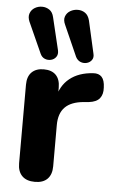

<svg xmlns="http://www.w3.org/2000/svg" viewBox="-55 -817 522 864"><g transform="rotate(5 206.0 -385.0)"><path d="M136 9Q98 9 78 -11Q58 -31 58 -68V-423Q58 -460 77.5 -479.5Q97 -499 132 -499Q168 -499 187 -479.5Q206 -460 206 -423V-371H196Q208 -431 249 -464Q290 -497 355 -501Q380 -503 393.5 -488.5Q407 -474 408 -441Q410 -410 395.5 -392Q381 -374 347 -370L324 -368Q267 -363 239.5 -335Q212 -307 212 -254V-68Q212 -31 192.5 -11Q173 9 136 9ZM272 -567 210 -707Q200 -728 206 -744.5Q212 -761 227.5 -770Q243 -779 261.5 -779Q280 -779 294.5 -769Q309 -759 315 -736L348 -590Q353 -572 344.5 -560Q336 -548 321.5 -544.5Q307 -541 293.5 -546.5Q280 -552 272 -567ZM112 -567 49 -707Q40 -728 46 -744.5Q52 -761 67 -770Q82 -779 100 -779Q118 -779 133 -769Q148 -759 153 -736L188 -590Q192 -572 183.5 -560Q175 -548 160.5 -544.5Q146 -541 132.5 -546.5Q119 -552 112 -567Z"/></g></svg>

Font: Nunito ExtraLight ExtraBold
Style: Regular
Weight: 800
Version: Version 3.602